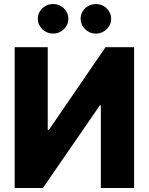

<svg xmlns="http://www.w3.org/2000/svg" viewBox="-20 -944 747 964"><path d="M219.7 -707V-292H225.6L509.8 -707H653.3V0H486.3V-415H481.4L195.3 0H53.7V-707ZM169.9 -849.6Q169.9 -869.6 180.2 -886.7Q190.4 -903.8 208.3 -913.8Q226.1 -923.8 247.1 -923.8Q267.6 -923.8 285.2 -913.8Q302.7 -903.8 313 -886.7Q323.2 -869.6 323.2 -849.6Q323.2 -830.1 313 -813Q302.7 -795.9 285.2 -785.6Q267.6 -775.4 247.1 -775.4Q226.1 -775.4 208.3 -785.6Q190.4 -795.9 180.2 -813Q169.9 -830.1 169.9 -849.6ZM384.8 -849.6Q384.8 -869.6 395 -886.7Q405.3 -903.8 423.1 -913.8Q440.9 -923.8 461.9 -923.8Q482.4 -923.8 500 -913.8Q517.6 -903.8 527.8 -886.7Q538.1 -869.6 538.1 -849.6Q538.1 -830.1 527.8 -813Q517.6 -795.9 500 -785.6Q482.4 -775.4 461.9 -775.4Q440.9 -775.4 423.1 -785.6Q405.3 -795.9 395 -813Q384.8 -830.1 384.8 -849.6Z"/></svg>

Font: Pretendard ExtraBold
Style: Regular
Weight: 800
Designer: Base glyphs from Inter by Rasmus Andersson; Hangeul glyphs from Noto Sans CJK(Source Han Sans) by Jang Soo-young and Kan
Foundry: Kil Hyung-jin
Version: Version 1.309